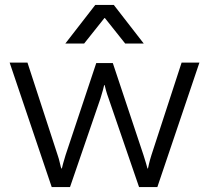

<svg xmlns="http://www.w3.org/2000/svg" viewBox="-20 -756 845 776"><path d="M91 -503 213 -129Q218 -115 222 -97Q226 -79 228 -75H230Q231 -80 235 -95Q239 -110 245 -129L369 -501H436L560 -129Q566 -110 570.5 -95Q575 -80 576 -75H578Q579 -80 582.5 -95Q586 -110 592 -129L714 -503H786L616 0H542L419 -358Q412 -377 408 -392Q404 -407 403 -412H401Q400 -407 396 -392Q392 -377 386 -358L263 0H189L19 -503ZM365 -736H440L561 -580H486L404 -683H402L320 -580H244Z"/></svg>

Font: Museo Sans Light
Style: Regular
Weight: 300
Designer: Jos Buivenga
Foundry: Jos Buivenga & Rosetta Type Foundry (extension, remastering)
Version: Version 3.600;PS 1.000;hotconv 1.0.88;makeotf.lib2.5.647800;